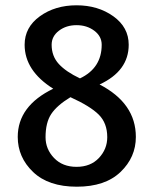

<svg xmlns="http://www.w3.org/2000/svg" viewBox="-20 -694 575 725"><path d="M364 -525Q364 -557 336 -578Q308 -599 269 -599Q230 -599 202.5 -578Q175 -557 175 -525Q175 -482 202 -452.5Q229 -423 282 -398Q364 -437 364 -525ZM385 -176Q385 -229 353 -261Q321 -293 246 -327Q195 -296 173.5 -263.5Q152 -231 152 -176Q152 -131 184 -97.5Q216 -64 269 -64Q322 -64 353.5 -97.5Q385 -131 385 -176ZM47 -177Q47 -294 181 -359Q73 -427 73 -525Q73 -591 130.5 -632.5Q188 -674 269 -674Q350 -674 408 -632.5Q466 -591 466 -525Q466 -426 356 -375Q493 -304 493 -177Q493 -100 435 -44.5Q377 11 270 11Q163 11 105 -44.5Q47 -100 47 -177Z"/></svg>

Font: Overlock
Style: Bold
Weight: 700
Designer: Dario Muhafara
Foundry: Dario Manuel Muhafara
Version: Version 1.002